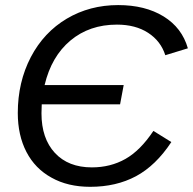

<svg xmlns="http://www.w3.org/2000/svg" viewBox="-20 -718 752 748"><path d="M331.5 9.8Q244.1 9.8 180.7 -25.9Q116.7 -61 83 -126Q49.3 -190.9 49.3 -277.8Q49.3 -397.9 100.1 -495.6Q150.9 -592.3 240.2 -645.3Q329.6 -698.2 440.4 -698.2Q545.4 -698.2 617.2 -654.1Q689 -609.9 711.9 -529.8L624 -502.9Q606.4 -558.1 557.1 -590.1Q507.8 -622.1 435.5 -622.1Q328.6 -622.1 254.4 -560.1Q180.2 -498 153.8 -386.7H461.9L447.8 -311.5H142.6L141.6 -276.4Q141.6 -178.7 193.8 -122.3Q246.1 -65.9 337.9 -65.9Q410.6 -65.9 468.8 -98.9Q526.9 -131.8 577.6 -208L647.5 -164.6Q586.9 -72.8 509.8 -31.5Q432.6 9.8 331.5 9.8Z"/></svg>

Font: Arimo
Style: Italic
Weight: 400
Italic angle: -12°
Designer: Steve Matteson
Foundry: Monotype Imaging Inc.
Version: Version 1.33